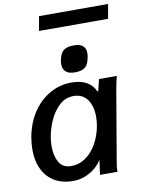

<svg xmlns="http://www.w3.org/2000/svg" viewBox="-104 -1040 821 1117"><g transform="rotate(-10 307.0 -481.5)"><path d="M33.5 -212Q33.5 -245.5 39.5 -282Q53.5 -364 94.2 -426.5Q135 -489 195 -523.5Q255 -558 325 -558Q378.5 -558 414.2 -537.8Q450 -517.5 465 -480L470.5 -483L486.5 -550H592Q585.5 -527 580.5 -501.2Q575.5 -475.5 571.5 -452L506 -67.5Q501.5 -41.5 500.2 -30.5Q499 -19.5 498.5 0H395.5L404 -63L407.5 -86.5L403 -80Q389 -58.5 364.8 -38.5Q340.5 -18.5 307.2 -5.2Q274 8 236 8Q173 8 127.2 -19Q81.5 -46 57.5 -95.8Q33.5 -145.5 33.5 -212ZM427.5 -285.5Q432 -312.5 432 -338Q432 -401 403.8 -439.8Q375.5 -478.5 322.5 -478.5Q274.5 -478.5 238.5 -444.8Q202.5 -411 181.2 -362.8Q160 -314.5 152 -268.5Q147 -240 147 -211.5Q147 -155 168.8 -117.2Q190.5 -79.5 241 -79.5Q287 -79.5 326 -106.8Q365 -134 391.2 -181Q417.5 -228 427.5 -285.5ZM285 -673Q285 -684.5 287 -695Q294.5 -736 314.5 -752.2Q334.5 -768.5 376 -768.5Q446 -768.5 446 -710.5Q446 -700.5 443.5 -686.5Q436.5 -645.5 417 -629Q397.5 -612.5 355.5 -612.5Q320.5 -612.5 302.8 -627.8Q285 -643 285 -673ZM206.5 -971H614.5L599.5 -886H191.5Z"/></g></svg>

Font: JuliaMono SemiBold
Style: Italic
Weight: 600
Italic angle: -9°
Monospace: yes
Designer: cormullion
Foundry: corm
Version: Version 0.056; ttfautohint (v1.8.4)